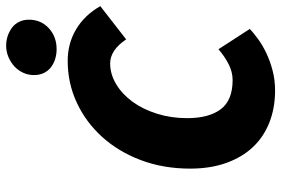

<svg xmlns="http://www.w3.org/2000/svg" viewBox="-165 -737 914 624"><g transform="rotate(-90 292.0 -425.0)"><path d="M310 12Q253 12 206 -6.5Q159 -25 126 -60Q93 -95 74.5 -146.5Q56 -198 56 -264Q56 -351 83.5 -424Q111 -497 159 -550Q207 -603 270.5 -632.5Q334 -662 406 -662Q463 -662 509 -634.5Q555 -607 584 -556L476 -472Q441 -524 398 -524Q363 -524 330.5 -504.5Q298 -485 273.5 -451.5Q249 -418 234.5 -372Q220 -326 220 -274Q220 -203 249 -164.5Q278 -126 344 -126Q370 -126 395.5 -139Q421 -152 444 -172L510 -70Q496 -57 476 -42.5Q456 -28 430.5 -16Q405 -4 374.5 4Q344 12 310 12ZM444 -698Q428 -698 413 -702.5Q398 -707 386 -716Q374 -725 367 -739Q360 -753 360 -772Q360 -790 367.5 -806.5Q375 -823 388 -835Q401 -847 418.5 -854.5Q436 -862 456 -862Q472 -862 487 -857Q502 -852 514 -843Q526 -834 533 -820Q540 -806 540 -788Q540 -749 512.5 -723.5Q485 -698 444 -698Z"/></g></svg>

Font: mr_Source Sans Pro
Style: Italic
Weight: 900
Italic angle: -11°
Designer: Paul D. Hunt
Foundry: Adobe Systems Incorporated
Version: Version 1.076;July 10, 2024;FontCreator 11.5.0.2430 64-bit